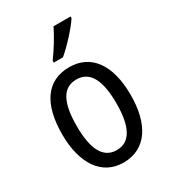

<svg xmlns="http://www.w3.org/2000/svg" viewBox="-188 -865 870 973"><g transform="rotate(-30 246.5 -378.0)"><path d="M382 -757V-766H282C260 -721 227 -666 191 -617V-606H245C288 -642 357 -716 382 -757ZM447 -269C447 -450 371 -547 247 -547C114 -547 46 -446 46 -269C46 -98 119 10 245 10C378 10 447 -99 447 -269ZM131 -269C131 -404 166 -475 247 -475C326 -475 363 -404 363 -269C363 -134 326 -62 247 -62C167 -62 131 -135 131 -269Z"/></g></svg>

Font: Noto Sans Kannada Condensed
Style: Regular
Weight: 400
Width: 3
Designer: Jelle Bosma - Monotype Design Team
Foundry: Monotype Imaging Inc.
Version: Version 2.005